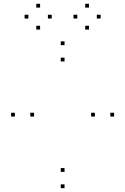

<svg xmlns="http://www.w3.org/2000/svg" viewBox="-20 -970 660 1012"><path d="M320.2 -732V-752H300.2V-732ZM58.5 -355.7V-375.7H38.5V-355.7ZM320.2 21.7V1.7H300.2V21.7ZM581.5 -355.7V-375.7H561.5V-355.7ZM320.2 -64.2V-84.2H300.2V-64.2ZM159.7 -355.7V-375.7H139.7V-355.7ZM320.2 -646.2V-666.2H300.2V-646.2ZM480.3 -355.7V-375.7H460.3V-355.7ZM252.5 -872.3V-892.3H232.5V-872.3ZM191.3 -930V-950H171.3V-930ZM129.7 -872.3V-892.3H109.7V-872.3ZM191.3 -814.2V-834.2H171.3V-814.2ZM510.3 -872.3V-892.3H490.3V-872.3ZM449.2 -930V-950H429.2V-930ZM387.5 -872.3V-892.3H367.5V-872.3ZM449.2 -814.2V-834.2H429.2V-814.2Z"/></svg>

Font: Monaspace Neon Dots Var
Style: Regular
Weight: 400
Designer: Riley Cran and the Lettermatic Team
Version: Version 1.100 (Monaspace Neon Dots)